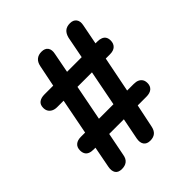

<svg xmlns="http://www.w3.org/2000/svg" viewBox="-196 -849 992 992"><g transform="rotate(-45 300.0 -352.5)"><path d="M129 9Q102 9 92 -7Q82 -23 87 -49L111 -174L160 -166H96Q79 -166 67 -171Q55 -176 49 -186.5Q43 -197 43 -212Q43 -235 57 -247Q71 -259 96 -259H177L125 -249L167 -465L203 -454H118Q101 -454 89 -460Q77 -466 70.5 -476.5Q64 -487 64 -502Q64 -525 78.5 -536Q93 -547 118 -547H220L180 -538L206 -666Q211 -690 225.5 -702Q240 -714 263 -714Q288 -714 299 -698.5Q310 -683 304 -656L283 -547H390L413 -666Q419 -690 433 -702Q447 -714 471 -714Q495 -714 506.5 -698.5Q518 -683 512 -656L489 -538L454 -547H504Q521 -547 533 -542Q545 -537 551 -527Q557 -517 557 -502Q557 -480 543.5 -467Q530 -454 504 -454H435L475 -465L432 -249L397 -259H482Q500 -259 511.5 -253.5Q523 -248 529.5 -238Q536 -228 536 -212Q536 -190 522 -178Q508 -166 482 -166H379L420 -174L392 -39Q387 -14 373 -2.5Q359 9 336 9Q311 9 300 -6.5Q289 -22 294 -49L317 -166H210L185 -39Q181 -14 166.5 -2.5Q152 9 129 9ZM228 -259H334L372 -454H266Z"/></g></svg>

Font: Nunito ExtraLight ExtraBold
Style: Regular
Weight: 800
Version: Version 3.602